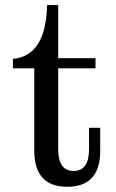

<svg xmlns="http://www.w3.org/2000/svg" viewBox="-20 -713 447 741"><path d="M239.3 7.8Q112.3 7.8 112.3 -131.8V-449.2H29.8V-485.8Q157.2 -497.1 161.6 -693.4H204.6V-488.3H348.6V-449.2H204.6V-137.7Q204.6 -53.2 264.2 -53.2Q323.7 -53.2 323.7 -137.7V-219.7H366.7V-130.4Q366.7 7.8 239.3 7.8Z"/></svg>

Font: Munson
Style: Regular
Weight: 400
Designer: Paul James MIller
Foundry: High-Logic / Made with FontCreator
Version: Version 2.10;May 5, 2019;FontCreator 11.5.0.2430 64-bit